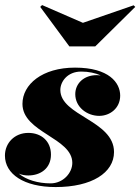

<svg xmlns="http://www.w3.org/2000/svg" viewBox="-20 -748 568 778"><path d="M316 -655.5 150.5 -727.5 143 -720 261 -560H366L528 -720L521.5 -726.5ZM442 -132C442 -260 224.5 -278.5 224.5 -383.5C224.5 -417 253 -458 309 -458C340 -458 366.5 -452 388 -442.5C383 -443 377.5 -443.5 372 -443.5C319.5 -443.5 285 -409.5 285 -366.5C285 -314 332.5 -278.5 382 -278.5C425.5 -278.5 467 -309.5 467 -360.5C467 -412.5 422 -474 284 -474C151 -474 71 -406 71 -327C71 -211 273 -190 273 -88C273 -47 235.5 -5 185 -5C134 -5 87 -19 56 -44.5C68 -39.5 81 -37 94.5 -37C144.5 -37 186.5 -66 186.5 -121.5C186.5 -176 147.5 -209.5 95 -209.5C38.5 -209.5 0 -168 0 -117.5C0 -43 76.5 10 205.5 10C352 10 442 -48 442 -132Z"/></svg>

Font: Bodoni* 16pt Fatface
Style: Italic
Weight: 900
Italic angle: -13°
Version: Version 2.3